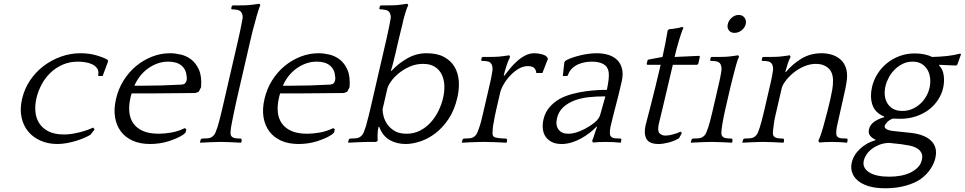

<svg xmlns="http://www.w3.org/2000/svg" viewBox="-20 -760 5165 1028"><path d="M508.5 -353H529.5L558.3 -430L557.4 -439C544.5 -447 524.9 -455 498.4 -463C471.9 -471 442.7 -475 410.7 -475C375.3 -475 340.8 -469 307 -457C273.2 -445 242.2 -428.3 214 -407C185.7 -385.7 161.4 -360 141.2 -330C120.9 -300 106.6 -266.7 98.1 -230C89.8 -194 88.9 -161.2 95.4 -131.5C101.8 -101.8 113.8 -76.5 131.3 -55.5C148.8 -34.5 171 -18.2 198 -6.5C225 5.2 254.8 11 287.5 11C304.1 11 321.3 9.3 339.1 6C356.9 2.7 373.7 -1.5 389.5 -6.5C405.3 -11.5 419.7 -16.8 432.7 -22.5C445.7 -28.2 456.4 -33.7 465 -39L486.5 -67L478.8 -77C456.3 -66.3 430.4 -57.5 401.2 -50.5C371.9 -43.5 345.9 -40 323.2 -40C289.9 -40 262.5 -45.3 240.9 -56C219.4 -66.7 202.7 -81 190.9 -99C179 -117 172 -137.7 169.7 -161C167.4 -184.3 169.2 -208.7 175 -234C180.7 -258.7 189.8 -282.8 202.3 -306.5C214.7 -330.2 230.4 -351.2 249.3 -369.5C268.2 -387.8 290.1 -402.5 315 -413.5C339.8 -424.5 367.6 -430 398.3 -430C408.9 -430 421.2 -429 435.1 -427C449 -425 461.6 -421.3 473 -416C484.5 -410.7 493.6 -403.2 500.3 -393.5C507.1 -383.8 508.7 -371.3 505.2 -356Z M1044.1 -269 1056.6 -293C1059.6 -331.7 1055.8 -362.8 1045.2 -386.5C1034.7 -410.2 1020.9 -428.5 1003.9 -441.5C986.9 -454.5 968.1 -463.3 947.5 -468C927 -472.7 908 -475 890.7 -475C858 -475 826.1 -469 795 -457C763.9 -445 735.4 -428.3 709.5 -407C683.5 -385.7 661.1 -360 642.2 -330C623.3 -300 609.6 -266.7 601.1 -230C592.8 -194 591.1 -161.3 596 -132C600.9 -102.7 611.4 -77.3 627.4 -56C643.5 -34.7 664.7 -18.2 691 -6.5C717.3 5.2 748.1 11 783.5 11C819.5 11 853.3 5.8 885 -4.5C916.8 -14.8 942.1 -26.3 961 -39L973.5 -50L977.7 -68L969.1 -74C946.5 -62.7 922.8 -54.8 898.2 -50.5C873.5 -46.2 850.8 -44 830.2 -44C794.8 -44 766 -49.2 743.7 -59.5C721.5 -69.8 704.5 -83.7 692.8 -101C681.2 -118.3 674.3 -138.5 672.3 -161.5C670.3 -184.5 672.2 -208.7 678 -234L680.9 -246.5C681.9 -250.8 683.3 -255.3 685 -260H803C839.7 -260 877.1 -260.3 915.3 -261C953.4 -261.7 990.5 -262 1026.5 -262ZM881.3 -430C911.9 -430 935.6 -422.8 952.3 -408.5C969 -394.2 978.1 -374.3 979.6 -349C980.1 -345.7 980.4 -342.3 980.3 -339C980.1 -335.7 979.6 -332 978.7 -328C977.5 -322.7 974.9 -318 971 -314C967.1 -310 960.7 -307.7 951.9 -307C914.1 -305 878.1 -303.5 843.8 -302.5C809.6 -301.5 774.5 -301 738.5 -301H699.5C706.8 -318.3 716.5 -334.8 728.4 -350.5C740.4 -366.2 754.2 -379.8 769.9 -391.5C785.6 -403.2 802.7 -412.5 821.3 -419.5C840 -426.5 859.9 -430 881.3 -430Z M1220.8 -727 1217.8 -714 1220.9 -710C1231.6 -710 1241.7 -709 1251.2 -707C1260.8 -705 1268 -700.3 1273 -693C1274.4 -690.3 1276 -686.3 1277.7 -681C1279.5 -675.7 1279.9 -669.3 1278.8 -662C1277 -651.3 1275.1 -640.7 1272.9 -630C1270.8 -619.3 1268.3 -607 1265.4 -593C1262.5 -579 1258.9 -562.5 1254.5 -543.5L1238.4 -474L1183 -234L1169.5 -175.5C1165.9 -159.8 1162.6 -146.2 1159.6 -134.5C1156.5 -122.8 1153.8 -112.7 1151.5 -104C1149.2 -95.3 1146.7 -86.7 1144 -78C1139.6 -64.7 1135.7 -54.3 1132.4 -47C1129 -39.7 1124.1 -33.7 1117.7 -29C1111.1 -23.7 1102.6 -20.5 1092 -19.5C1081.4 -18.5 1070.8 -18 1060.2 -18L1055.2 -14L1051 0L1051.1 4C1055.7 4 1063 3.7 1072.8 3C1082.6 2.3 1092.7 1.8 1103.2 1.5C1113.6 1.2 1123.6 0.8 1133.4 0.5C1143.1 0.2 1150.3 0 1155 0H1169C1173.7 0 1180.6 0.2 1189.9 0.5C1199.1 0.8 1209.1 1.2 1219.7 1.5C1230.2 1.8 1240.1 2.3 1249.3 3C1258.5 3.7 1265.4 4 1270.1 4L1273 0L1274 -13L1270.2 -18C1260.2 -18 1250.5 -18.7 1241.1 -20C1231.8 -21.3 1225 -24.3 1220.7 -29C1216.4 -33.7 1214.3 -39.5 1214.2 -46.5C1214.2 -53.5 1215.1 -64 1217 -78C1219.1 -90 1221.1 -100.7 1222.9 -110C1224.7 -119.3 1226.9 -130.3 1229.5 -143C1232.1 -155.7 1235.3 -171 1239.1 -189C1243 -207 1248.1 -230 1254.6 -258L1304.9 -476L1320.8 -545C1325 -563 1328.7 -578.3 1331.9 -591C1335.2 -603.7 1338.1 -614.7 1340.6 -624C1343.1 -633.3 1345.9 -643.3 1349 -654C1349.9 -658 1351.4 -663.7 1353.4 -671C1355.4 -678.3 1357.7 -686 1360.2 -694C1362.7 -702 1365.1 -709.5 1367.4 -716.5C1369.7 -723.5 1371.8 -728.3 1373.8 -731L1369.8 -740L1332.7 -735C1319.6 -733 1304.3 -731.8 1286.9 -731.5C1269.5 -731.2 1255.1 -731 1243.8 -731H1225.8Z M1839.1 -269 1851.6 -293C1854.6 -331.7 1850.8 -362.8 1840.2 -386.5C1829.7 -410.2 1815.9 -428.5 1798.9 -441.5C1781.9 -454.5 1763.1 -463.3 1742.5 -468C1722 -472.7 1703 -475 1685.7 -475C1653 -475 1621.1 -469 1590 -457C1558.9 -445 1530.4 -428.3 1504.5 -407C1478.5 -385.7 1456.1 -360 1437.2 -330C1418.3 -300 1404.6 -266.7 1396.1 -230C1387.8 -194 1386.1 -161.3 1391 -132C1395.9 -102.7 1406.4 -77.3 1422.4 -56C1438.5 -34.7 1459.7 -18.2 1486 -6.5C1512.3 5.2 1543.1 11 1578.5 11C1614.5 11 1648.3 5.8 1680 -4.5C1711.8 -14.8 1737.1 -26.3 1756 -39L1768.5 -50L1772.7 -68L1764.1 -74C1741.5 -62.7 1717.8 -54.8 1693.2 -50.5C1668.5 -46.2 1645.8 -44 1625.2 -44C1589.8 -44 1561 -49.2 1538.7 -59.5C1516.5 -69.8 1499.5 -83.7 1487.8 -101C1476.2 -118.3 1469.3 -138.5 1467.3 -161.5C1465.3 -184.5 1467.2 -208.7 1473 -234L1475.9 -246.5C1476.9 -250.8 1478.3 -255.3 1480 -260H1598C1634.7 -260 1672.1 -260.3 1710.3 -261C1748.4 -261.7 1785.5 -262 1821.5 -262ZM1676.3 -430C1706.9 -430 1730.6 -422.8 1747.3 -408.5C1764 -394.2 1773.1 -374.3 1774.6 -349C1775.1 -345.7 1775.4 -342.3 1775.3 -339C1775.1 -335.7 1774.6 -332 1773.7 -328C1772.5 -322.7 1769.9 -318 1766 -314C1762.1 -310 1755.7 -307.7 1746.9 -307C1709.1 -305 1673.1 -303.5 1638.8 -302.5C1604.6 -301.5 1569.5 -301 1533.5 -301H1494.5C1501.8 -318.3 1511.5 -334.8 1523.4 -350.5C1535.4 -366.2 1549.2 -379.8 1564.9 -391.5C1580.6 -403.2 1597.7 -412.5 1616.3 -419.5C1635 -426.5 1654.9 -430 1676.3 -430Z M2006.5 -80 2009.9 -82C2022.7 -48 2041.7 -24 2066.8 -10C2091.9 4 2120.5 11 2152.5 11C2175.8 11 2201.3 6.5 2229.1 -2.5C2256.8 -11.5 2283.8 -25.8 2310 -45.5C2336.2 -65.2 2360 -90.8 2381.3 -122.5C2402.6 -154.2 2418.5 -192.7 2428.9 -238C2436 -268.7 2438.5 -298.2 2436.4 -326.5C2434.3 -354.8 2426.7 -380 2413.8 -402C2400.9 -424 2382.1 -441.7 2357.5 -455C2333 -468.3 2301.7 -475 2263.7 -475C2228.3 -475 2194.6 -466.2 2162.5 -448.5C2130.5 -430.8 2101.5 -408 2075.7 -380L2073.2 -382C2075.7 -390 2078.8 -400.5 2082.5 -413.5C2086.1 -426.5 2091.3 -447.3 2097.9 -476L2113.8 -545C2118 -563 2121.7 -578.3 2124.9 -591C2128.2 -603.7 2130.9 -614.7 2133.1 -624L2140 -654C2140.9 -658 2142.4 -663.7 2144.4 -671C2146.4 -678.3 2148.7 -686 2151.2 -694C2153.7 -702 2156.3 -709.5 2158.9 -716.5C2161.5 -723.5 2163.8 -728.3 2165.8 -731L2161.8 -740L2125.7 -735C2112.6 -733 2097.3 -731.8 2079.9 -731.5C2062.5 -731.2 2048.1 -731 2036.8 -731H2018.8L2013.8 -727L2010.8 -714L2013.9 -710C2024.6 -710 2034.7 -709 2044.2 -707C2053.8 -705 2061 -700.3 2066 -693C2067.4 -690.3 2069 -686.3 2070.7 -681C2072.5 -675.7 2072.9 -669.3 2071.8 -662C2069.9 -650.7 2067.9 -639.8 2065.8 -629.5C2063.8 -619.2 2061.3 -607 2058.4 -593C2055.5 -579 2051.9 -562.5 2047.5 -543.5L2031.4 -474L1976 -234L1962.5 -175.5C1958.9 -159.8 1955.7 -146.5 1952.8 -135.5C1949.9 -124.5 1947.4 -115.2 1945.3 -107.5C1943.2 -99.8 1941.5 -93 1940.1 -87L1937 -78C1932.6 -64.7 1928.7 -54.3 1925.4 -47C1922 -39.7 1917.1 -33.7 1910.7 -29C1904.1 -23.7 1895.6 -20.5 1885 -19.5C1874.4 -18.5 1863.8 -18 1853.2 -18L1848.2 -14L1844 0L1844.1 4C1848.7 4 1856 3.7 1865.8 3C1875.6 2.3 1885.7 1.8 1896.2 1.5C1906.6 1.2 1916.6 0.8 1926.4 0.5C1936.1 0.2 1943.3 0 1948 0H1994L2002.6 -7C2001.6 -14.3 2001.3 -25 2001.5 -39C2001.7 -53 2003.4 -66.7 2006.5 -80ZM2352.5 -236C2346.9 -212 2338.5 -188.5 2327.2 -165.5C2315.9 -142.5 2302 -122 2285.5 -104C2269 -86 2250 -71.5 2228.5 -60.5C2206.9 -49.5 2183.2 -44 2157.2 -44C2131.2 -44 2109.9 -48.8 2093.5 -58.5C2077.1 -68.2 2064 -80 2054.2 -94C2044.4 -108 2037.6 -122.5 2033.7 -137.5C2029.9 -152.5 2028.2 -165.3 2028.6 -176L2053.8 -285C2056.3 -295.7 2062.7 -308.5 2073.2 -323.5C2083.7 -338.5 2097.3 -353 2114.2 -367C2131.1 -381 2150.7 -393 2173 -403C2195.4 -413 2219.5 -418 2245.5 -418C2270.8 -418 2291.6 -412.8 2307.9 -402.5C2324.2 -392.2 2336.6 -378.5 2345 -361.5C2353.4 -344.5 2358 -325 2359 -303C2359.9 -281 2357.7 -258.7 2352.5 -236Z M2679.7 -354 2677 -355C2680.8 -371.7 2685.6 -389 2691.5 -407C2697.3 -425 2703.8 -441 2711 -455L2707.1 -464L2671 -459C2657.8 -457 2642.6 -455.8 2625.2 -455.5C2607.8 -455.2 2593.4 -455 2582 -455H2564L2559.4 -452L2556.1 -438L2559.2 -434C2569.9 -434 2580 -433.2 2589.6 -431.5C2599.2 -429.8 2606.5 -425 2611.3 -417C2612.8 -415 2614.3 -411.2 2615.6 -405.5C2617 -399.8 2617.5 -393.3 2617.1 -386C2616.2 -379.3 2615.3 -373 2614.2 -367C2613.2 -361 2612 -354.3 2610.6 -347C2609.3 -339.7 2607.5 -331.2 2605.2 -321.5L2597 -286L2568.6 -163C2563.1 -139 2559 -122 2556.4 -112C2553.7 -102 2551.3 -93.7 2549.1 -87L2546 -78C2541.6 -64.7 2537.7 -54.3 2534.3 -47C2531 -39.7 2526.1 -33.7 2519.7 -29C2513.1 -23.7 2504.6 -20.5 2494 -19.5C2483.4 -18.5 2472.8 -18 2462.2 -18L2457.2 -14L2453 0L2453.1 4C2457.7 4 2465 3.7 2474.8 3C2484.6 2.3 2494.9 1.8 2505.7 1.5C2516.4 1.2 2526.6 0.8 2536.4 0.5C2546.1 0.2 2553.3 0 2558 0H2582C2586.7 0 2594.1 0.2 2604.4 0.5C2614.6 0.8 2625.4 1.2 2636.7 1.5C2647.9 1.8 2658.6 2.3 2668.8 3C2679 3.7 2686.4 4 2691.1 4L2694 0L2695 -13L2691.2 -18C2687.2 -18 2681.9 -18.2 2675.3 -18.5C2668.7 -18.8 2662 -19.3 2655.1 -20C2648.3 -20.7 2641.8 -21.7 2635.8 -23C2629.8 -24.3 2625.4 -26.3 2622.7 -29C2618.4 -33.7 2616.5 -40.5 2616.9 -49.5C2617.3 -58.5 2618 -68 2619 -78L2620.1 -87C2621.2 -91.7 2622 -96.2 2622.7 -100.5C2623.4 -104.8 2624.3 -110.2 2625.4 -116.5C2626.5 -122.8 2628 -130.5 2629.7 -139.5C2631.5 -148.5 2634 -160.3 2637.4 -175L2658 -264C2661 -277.3 2667.3 -292.2 2676.7 -308.5C2686.2 -324.8 2697.7 -340.3 2711.5 -355C2725.2 -369.7 2740.2 -381.8 2756.4 -391.5C2772.6 -401.2 2789.1 -406 2805.7 -406C2823.1 -406 2835 -402.2 2841.6 -394.5C2848.1 -386.8 2851.3 -378.3 2851.2 -369H2884.2L2914 -446L2908 -455C2904.1 -461 2895 -465.8 2880.9 -469.5C2866.7 -473.2 2853.7 -475 2841.7 -475C2824.3 -475 2807.9 -471 2792.4 -463C2776.9 -455 2762.4 -445 2749 -433C2735.5 -421 2723 -408 2711.5 -394C2699.9 -380 2689.3 -366.7 2679.7 -354Z M3150.6 -7 3154.3 3C3175.4 1 3198.7 0 3224 0C3237.3 0 3250.9 0.3 3264.8 1C3278.6 1.7 3291.4 2.7 3303.1 4L3305 0L3307.2 -14L3304.2 -18C3293.5 -18 3283.1 -18.5 3273 -19.5C3262.9 -20.5 3255.8 -23.7 3251.7 -29C3247.8 -32.3 3245.7 -37.5 3245.3 -44.5C3244.9 -51.5 3245.8 -62.7 3248 -78C3252.6 -98 3257.1 -116.8 3261.6 -134.5C3266 -152.2 3270.6 -170.2 3275.5 -188.5C3280.4 -206.8 3285.5 -226.8 3290.9 -248.5C3296.2 -270.2 3302.1 -295 3308.6 -323C3314.4 -348.3 3315.2 -370.5 3310.9 -389.5C3306.6 -408.5 3298.5 -424.3 3286.4 -437C3274.3 -449.7 3258.7 -459.2 3239.5 -465.5C3220.3 -471.8 3198.7 -475 3174.7 -475C3157.3 -475 3139.5 -473.5 3121.1 -470.5C3102.8 -467.5 3085.9 -463.8 3070.6 -459.5C3055.3 -455.2 3041.7 -450.7 3030 -446C3018.2 -441.3 3010.2 -437 3006 -433L3001.6 -427L2993.5 -353H3015.5L3020.2 -356C3025.1 -371.3 3032.6 -383.8 3042.8 -393.5C3053.1 -403.2 3064.3 -410.7 3076.5 -416C3088.8 -421.3 3101.3 -425 3114.1 -427C3126.9 -429 3138.6 -430 3149.3 -430C3174.6 -430 3195.2 -425.5 3211.2 -416.5C3227.1 -407.5 3236.4 -393 3239.1 -373C3240.3 -363.7 3240.2 -351.8 3238.9 -337.5C3237.6 -323.2 3234.4 -303.7 3229.4 -279H3215.4C3209.4 -279 3197.3 -278.5 3179.1 -277.5C3160.8 -276.5 3140.2 -274.5 3117.2 -271.5C3094.2 -268.5 3070 -263.7 3044.8 -257C3019.6 -250.3 2997.1 -241.7 2977.3 -231C2955.9 -219 2937.4 -203.8 2921.8 -185.5C2906.3 -167.2 2895.6 -145.7 2889.9 -121C2885.9 -103.7 2884.8 -87 2886.4 -71C2888 -55 2892.8 -41 2900.7 -29C2908.6 -17 2919.7 -7.3 2934 0C2948.3 7.3 2965.8 11 2986.5 11C3004.5 11 3022.2 8.3 3039.8 3C3057.4 -2.3 3074.4 -9.5 3090.8 -18.5C3107.2 -27.5 3122.7 -37.7 3137.3 -49C3151.9 -60.3 3165 -72 3176.4 -84L3176.7 -81C3171.8 -68.3 3167.1 -54.7 3162.7 -40C3158.3 -25.3 3154.3 -14.3 3150.6 -7ZM3175.5 -115C3168.5 -107.7 3159.3 -100 3147.7 -92C3136.2 -84 3123.5 -76.3 3109.4 -69C3095.4 -61.7 3080.9 -55.7 3065.8 -51C3050.7 -46.3 3036.2 -44 3022.2 -44C2998.8 -44 2981.6 -51.5 2970.4 -66.5C2959.1 -81.5 2956.5 -101.7 2962.3 -127C2967.9 -151 2979.1 -170.7 2995.9 -186C3012.8 -201.3 3032.8 -213.3 3055.8 -222C3078.8 -230.7 3103.9 -236.5 3131.3 -239.5C3158.7 -242.5 3185.7 -244 3212.3 -244H3221.3L3193.2 -144C3191 -137.3 3188.2 -131.7 3184.8 -127C3181.4 -122.3 3178.3 -118.3 3175.5 -115Z M3712.3 -413 3718.5 -418 3727.5 -457 3723.4 -461 3592 -455C3595.1 -468.3 3598.5 -482.3 3602.2 -497C3606 -511.7 3609.9 -526 3614.2 -540C3618.4 -554 3622.6 -567.2 3626.8 -579.5C3631 -591.8 3635.1 -602.7 3639.3 -612L3631.2 -616C3625.9 -613.3 3617.1 -611 3604.6 -609C3592.1 -607 3583.2 -605.7 3577.7 -605L3563.4 -604L3555.1 -598C3551 -574.7 3546.7 -550.8 3542.1 -526.5C3537.4 -502.2 3532.4 -478.3 3527 -455L3451.8 -441L3446.9 -437L3442.5 -418L3445.3 -413H3517.3C3507.3 -369.7 3497.8 -329.7 3488.6 -293C3479.5 -256.3 3471.4 -224 3464.2 -196C3457.1 -168 3451.1 -144.7 3446.1 -126C3441.1 -107.3 3437.9 -95 3436.5 -89C3429.8 -59.7 3431.2 -35.7 3440.9 -17C3450.6 1.7 3472.5 11 3506.5 11C3521.1 11 3538.5 8.5 3558.7 3.5C3578.8 -1.5 3597.8 -9.3 3615.6 -20L3631.1 -48L3623.7 -55C3613.1 -49.7 3599.8 -44.8 3583.8 -40.5C3567.8 -36.2 3554.2 -34 3542.8 -34C3529.5 -34 3518.8 -38.3 3510.9 -47C3502.9 -55.7 3501.9 -73 3507.9 -99C3508.8 -103 3511.3 -113.3 3515.5 -130C3519.7 -146.7 3525 -168.8 3531.4 -196.5C3537.8 -224.2 3545.3 -256.3 3554.1 -293C3562.9 -329.7 3572.3 -369.7 3582.4 -413Z M3898.1 4 3901 0 3902 -13 3898.2 -18C3888.2 -18 3878.5 -18.7 3869.1 -20C3859.8 -21.3 3853 -24.3 3848.7 -29C3844.4 -33.7 3842.3 -39.5 3842.2 -46.5C3842.2 -53.5 3843.1 -64 3845 -78C3845.9 -84.7 3846.8 -90.8 3847.8 -96.5C3848.8 -102.2 3849.8 -108.3 3851.1 -115C3852.3 -121.7 3853.8 -129.7 3855.6 -139C3857.4 -148.3 3860 -160.3 3863.4 -175L3889.3 -287C3892.6 -301.7 3895.6 -313.7 3898.1 -323C3900.6 -332.3 3902.6 -340.3 3904.1 -347C3905.7 -353.7 3907.2 -359.5 3908.7 -364.5C3910.1 -369.5 3911.5 -374.7 3912.7 -380C3913.7 -384 3915.1 -389.7 3917.2 -397C3919.2 -404.3 3921.2 -411.8 3923.4 -419.5C3925.5 -427.2 3927.8 -434.3 3930.3 -441C3932.9 -447.7 3935.1 -452.3 3937.1 -455L3933.1 -464L3897 -459C3883.8 -457 3868.6 -455.8 3851.2 -455.5C3833.8 -455.2 3819.4 -455 3808.1 -455H3790.1L3785.4 -452L3782.1 -438L3785.2 -434C3795.9 -434 3806 -433.2 3815.6 -431.5C3825.2 -429.8 3832.5 -425 3837.3 -417C3838.8 -415 3840.3 -411.2 3841.6 -405.5C3843 -399.8 3843.5 -393.3 3843.1 -386C3842.2 -379.3 3841.3 -373 3840.2 -367C3839.2 -361 3838 -354.3 3836.6 -347C3835.3 -339.7 3833.5 -331.2 3831.2 -321.5L3823 -286L3794.6 -163C3789.1 -139 3784.7 -121.5 3781.5 -110.5C3778.3 -99.5 3775.1 -88.7 3772 -78C3767.6 -64.7 3763.7 -54.3 3760.4 -47C3757 -39.7 3752.1 -33.7 3745.7 -29C3739.1 -23.7 3730.6 -20.5 3720 -19.5C3709.4 -18.5 3698.8 -18 3688.2 -18L3683.2 -14L3679 0L3679.1 4C3683.8 4 3691 3.7 3700.8 3C3710.6 2.3 3720.8 1.8 3731.2 1.5C3741.6 1.2 3751.6 0.8 3761.4 0.5C3771.1 0.2 3778.3 0 3783 0H3797C3801.7 0 3808.6 0.2 3817.9 0.5C3827.1 0.8 3837.1 1.2 3847.7 1.5C3858.3 1.8 3868.1 2.3 3877.3 3C3886.5 3.7 3893.4 4 3898.1 4ZM3876.7 -631C3873.6 -617.7 3875.5 -606.5 3882.5 -597.5C3889.4 -588.5 3899.5 -584 3912.8 -584C3926.2 -584 3938.7 -588.5 3950.5 -597.5C3962.2 -606.5 3969.6 -617.7 3972.7 -631C3975.8 -644.3 3973.6 -655.8 3966.2 -665.5C3958.7 -675.2 3948.3 -680 3935 -680C3921.7 -680 3909.4 -675.2 3898.2 -665.5C3886.9 -655.8 3879.8 -644.3 3876.7 -631Z M4187.3 -374 4184.8 -376C4188.7 -390 4193.1 -404.5 4197.8 -419.5C4202.6 -434.5 4207.7 -446.3 4213 -455L4209.1 -464L4173 -459C4159.8 -457 4144.6 -455.8 4127.2 -455.5C4109.7 -455.2 4095.4 -455 4084 -455H4066L4061.4 -452L4058.1 -438L4061.2 -434C4071.9 -434 4082 -433.2 4091.6 -431.5C4101.2 -429.8 4108.5 -425 4113.3 -417C4114.8 -415 4116.3 -411.2 4117.6 -405.5C4119 -399.8 4119.5 -393.3 4119.1 -386C4118.2 -379.3 4117.3 -373 4116.2 -367C4115.2 -361 4114 -354.3 4112.6 -347C4111.2 -339.7 4109.5 -331.2 4107.2 -321.5L4099 -286L4070.6 -163C4065.1 -139 4060.7 -121.5 4057.5 -110.5C4054.3 -99.5 4051.1 -88.7 4048 -78C4043.6 -64.7 4039.7 -54.3 4036.3 -47C4033 -39.7 4028.1 -33.7 4021.7 -29C4015.1 -23.7 4006.6 -20.5 3996 -19.5C3985.4 -18.5 3974.8 -18 3964.2 -18L3959.2 -14L3955 0L3955.1 4C3959.7 4 3967 3.7 3976.8 3C3986.6 2.3 3996.7 1.8 4007.2 1.5C4017.6 1.2 4027.6 0.8 4037.4 0.5C4047.1 0.2 4054.3 0 4059 0H4073C4077.7 0 4084.6 0.2 4093.9 0.5C4103.1 0.8 4113.1 1.2 4123.7 1.5C4134.2 1.8 4144.1 2.3 4153.3 3C4162.5 3.7 4169.4 4 4174.1 4L4177 0L4178 -13L4174.2 -18C4164.2 -18 4154.5 -18.7 4145.1 -20C4135.8 -21.3 4129 -24.3 4124.7 -29C4120.4 -33.7 4118.3 -39.5 4118.2 -46.5C4118.2 -53.5 4119.1 -64 4121 -78C4121.9 -84.7 4122.6 -90.8 4123.3 -96.5C4123.9 -102.2 4124.8 -108.3 4126.1 -115C4127.3 -121.7 4128.9 -129.7 4131.1 -139L4139.4 -175L4165.5 -288C4168 -298.7 4174.8 -311.5 4185.9 -326.5C4197 -341.5 4210.8 -355.8 4227.3 -369.5C4243.8 -383.2 4262.6 -394.7 4283.8 -404C4304.9 -413.3 4326.5 -418 4348.5 -418C4375.8 -418 4398.1 -410.3 4415.2 -395C4432.3 -379.7 4440.6 -356.3 4440 -325C4440.3 -311.7 4438.8 -296 4435.7 -278C4432.5 -260 4429.2 -243.3 4425.6 -228C4421.5 -210 4416 -187.5 4409.1 -160.5C4402.2 -133.5 4394.8 -106 4387 -78C4383.9 -67.3 4380 -55 4375.5 -41C4370.9 -27 4366.3 -15.7 4361.6 -7L4366.3 3C4387.4 1 4410.7 0 4436 0C4449.3 0 4462.9 0.3 4476.8 1C4490.6 1.7 4503.1 2.7 4514.1 4L4517 0L4518.2 -14L4516.2 -18C4505.5 -18 4495.1 -18.5 4485 -19.5C4474.9 -20.5 4467.5 -23.7 4462.7 -29C4459.5 -32.3 4457.7 -37.5 4457.3 -44.5C4456.9 -51.5 4457.8 -62.7 4460 -78C4465.6 -102 4471 -126.2 4476.2 -150.5C4481.5 -174.8 4486.9 -199 4492.5 -223C4497 -242.3 4501.2 -261.7 4505.4 -281C4509.5 -300.3 4512.6 -318.7 4514.6 -336C4516.8 -360 4514.8 -380.8 4508.5 -398.5C4502.2 -416.2 4492.6 -430.7 4479.5 -442C4466.5 -453.3 4451.3 -461.7 4433.8 -467C4416.4 -472.3 4398.3 -475 4379.7 -475C4339 -475 4302.8 -465.3 4271 -446C4239.2 -426.7 4211.3 -402.7 4187.3 -374Z M4714.4 -136 4713.5 -132C4696.6 -128 4679.9 -120.7 4663.4 -110C4646.9 -99.3 4636.7 -85.3 4632.7 -68C4629.6 -54.7 4631.4 -43.5 4638 -34.5C4644.6 -25.5 4654.5 -18 4667.8 -12L4666.1 -9C4635.4 -0.3 4608.4 14.8 4585.1 36.5C4561.7 58.2 4546.8 83 4540.4 111C4536.4 128.3 4536.8 145.2 4541.7 161.5C4546.6 177.8 4556.4 192.5 4571.1 205.5C4585.7 218.5 4605.3 228.8 4629.9 236.5C4654.5 244.2 4684.7 248 4720.7 248C4760.7 248 4797.2 243.3 4830 234C4862.8 224.7 4889.6 212.7 4910.3 198C4931.2 182.7 4948.2 165.2 4961.4 145.5C4974.6 125.8 4983.5 106.3 4987.9 87C4992.7 66.3 4992.9 48.2 4988.5 32.5C4984.1 16.8 4976 3.5 4964.2 -7.5C4952.4 -18.5 4937.8 -27.3 4920.4 -34C4902.9 -40.7 4883.5 -45.3 4862.1 -48L4767.4 -58C4747.9 -60 4734.2 -63.5 4726.3 -68.5C4718.5 -73.5 4715.3 -79.3 4716.9 -86C4718.1 -91.3 4722.5 -98 4730 -106C4737.5 -114 4747.5 -120.3 4759.9 -125C4765.2 -125 4771.8 -124.8 4779.7 -124.5C4787.7 -124.2 4794.3 -124 4799.6 -124C4831 -124 4859.7 -128.5 4885.7 -137.5C4911.8 -146.5 4934.6 -158.5 4954.1 -173.5C4973.5 -188.5 4989.7 -206 5002.7 -226C5015.6 -246 5024.6 -267 5029.7 -289C5034.7 -310.3 5035.7 -332.3 5033 -355C5030.2 -377.7 5021.8 -396 5007.7 -410L5009.4 -413L5099.4 -409L5105.6 -414L5125.3 -469L5121.2 -473C5098.5 -467 5074.7 -462.7 5049.7 -460C5024.8 -457.3 4998.2 -455.7 4970 -455C4958.8 -461 4945 -465.7 4928.8 -469C4912.6 -472.3 4895.8 -474 4878.4 -474C4849.1 -474 4821.9 -469.3 4796.7 -460C4771.5 -450.7 4748.9 -437.8 4728.8 -421.5C4708.7 -405.2 4691.8 -386 4678 -364C4664.3 -342 4654.6 -318.7 4648.9 -294C4640.9 -259.3 4641.6 -227.7 4650.9 -199C4660.3 -170.3 4681.5 -149.3 4714.4 -136ZM4811.3 -166C4791.3 -166 4774.7 -169.8 4761.5 -177.5C4748.3 -185.2 4737.9 -195.3 4730.5 -208C4723.1 -220.7 4718.7 -234.8 4717.3 -250.5C4716 -266.2 4717.1 -282 4720.8 -298C4724.3 -313.3 4730.3 -328.8 4738.5 -344.5C4746.8 -360.2 4757.3 -374.3 4769.9 -387C4782.4 -399.7 4796.8 -410 4813 -418C4829.2 -426 4846.9 -430 4866.3 -430C4886.3 -430 4902.9 -425.7 4916.3 -417C4929.6 -408.3 4939.9 -397.3 4947.2 -384C4954.4 -370.7 4958.8 -355.7 4960.3 -339C4961.8 -322.3 4960.6 -305.7 4956.7 -289C4953 -273 4946.8 -257.5 4938 -242.5C4929.2 -227.5 4918.5 -214.3 4905.9 -203C4893.3 -191.7 4879 -182.7 4863.1 -176C4847.3 -169.3 4830 -166 4811.3 -166ZM4739.8 5 4805.2 12C4820.1 14 4835 16.5 4850 19.5C4865 22.5 4877.9 27.2 4888.8 33.5C4899.6 39.8 4907.8 48 4913.1 58C4918.5 68 4919.3 81 4915.6 97C4912.2 111.7 4905.3 124.5 4894.7 135.5C4884.2 146.5 4871.2 155.8 4855.8 163.5C4840.3 171.2 4822.8 176.8 4803.3 180.5C4783.8 184.2 4763.1 186 4741.1 186C4693.1 186 4656.9 178 4632.6 162C4608.3 146 4599.1 125.3 4604.9 100C4607.4 89.3 4612.2 78.5 4619.4 67.5C4626.6 56.5 4636.1 46.5 4647.8 37.5C4659.6 28.5 4673.2 21 4688.5 15C4703.9 9 4721 5.7 4739.8 5Z"/></svg>

Font: Quattrocento
Style: Italic
Weight: 400
Italic angle: -13°
Designer: Pablo Impallari
Foundry: Pablo Impallari, Igino Marini, Branda Gallo
Version: Version 2.000